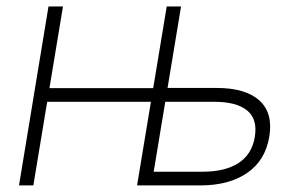

<svg xmlns="http://www.w3.org/2000/svg" viewBox="-20 -562 907 582"><path d="M427.2 0 434.1 -41.5H594.2Q662.6 -41.5 703.1 -67.9Q743.7 -94.2 752.4 -147Q761.2 -200.7 729.2 -227.1Q697.3 -253.4 629.4 -253.4H468.8L475.6 -295.4H636.7Q724.1 -295.4 766.1 -257.6Q808.1 -219.7 796.4 -148.4Q784.7 -76.2 729.7 -38.1Q674.8 0 587.4 0ZM37.6 0 127 -542.5H170.9L81.1 0ZM110.8 -253.4 118.2 -294.9H454.1L447.3 -253.4ZM395.5 0 485.4 -542.5H528.8L439 0Z"/></svg>

Font: Inter 20pt ExtraLight
Style: Italic
Weight: 250
Italic angle: -9.3988°
Version: Version 4.001;git-66647c0bb